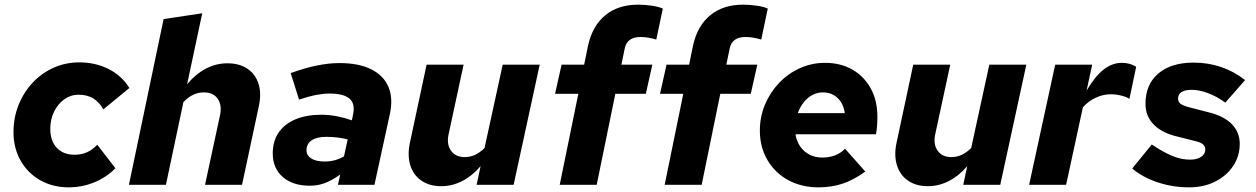

<svg xmlns="http://www.w3.org/2000/svg" viewBox="-20 -794 5399 825"><path d="M275 11Q207 11 153 -19.5Q99 -50 68.5 -104Q38 -158 38 -226Q38 -289 60 -343.5Q82 -398 120.5 -439Q159 -480 210.5 -503Q262 -526 321 -526Q390 -526 446.5 -497.5Q503 -469 536 -416L424 -324Q406 -356 380 -371.5Q354 -387 318 -387Q284 -387 256.5 -367.5Q229 -348 212.5 -314.5Q196 -281 196 -240Q196 -206 208.5 -181Q221 -156 244.5 -142.5Q268 -129 300 -129Q329 -129 353 -139.5Q377 -150 398 -172L476 -71Q436 -31 384 -10Q332 11 275 11Z M534 0 683 -712 849 -737 784 -432Q821 -476 864.5 -499Q908 -522 957 -522Q1009 -522 1043.5 -498.5Q1078 -475 1091 -433.5Q1104 -392 1092 -337L1020 0H861L925 -297Q935 -341 916 -369Q897 -397 856 -397Q832 -397 810.5 -387Q789 -377 768 -355L693 0Z M1311 4Q1238 4 1195 -33.5Q1152 -71 1152 -135Q1152 -187 1177 -224Q1202 -261 1249 -281Q1296 -301 1361 -301Q1394 -301 1427.5 -294.5Q1461 -288 1492 -277L1497 -302Q1507 -348 1482 -370Q1457 -392 1396 -392Q1370 -392 1338.5 -386Q1307 -380 1265 -366L1229 -480Q1290 -502 1341.5 -512.5Q1393 -523 1439 -523Q1521 -523 1574.5 -496.5Q1628 -470 1649 -421Q1670 -372 1655 -303L1589 0H1432L1442 -44Q1405 -18 1375 -7Q1345 4 1311 4ZM1375 -100Q1398 -100 1418.5 -105.5Q1439 -111 1458 -122L1474 -195Q1455 -200 1431 -203Q1407 -206 1382 -206Q1341 -206 1319 -191Q1297 -176 1297 -148Q1297 -126 1317.5 -113Q1338 -100 1375 -100Z M1876 6Q1825 6 1790.5 -18Q1756 -42 1743 -84Q1730 -126 1741 -179L1813 -516H1972L1908 -219Q1898 -175 1917.5 -147Q1937 -119 1977 -119Q2000 -119 2021 -128.5Q2042 -138 2062 -158L2140 -516H2299L2187 0H2028L2045 -80Q2009 -38 1966 -16Q1923 6 1876 6Z M2385 0 2465 -391H2365L2393 -516H2490L2507 -599Q2526 -684 2581.5 -729Q2637 -774 2722 -774Q2750 -774 2781 -769.5Q2812 -765 2828 -757L2800 -624Q2764 -635 2732 -635Q2703 -635 2686 -622.5Q2669 -610 2664 -584L2650 -516H2783L2755 -391H2624L2544 0Z M2836 0 2916 -391H2816L2844 -516H2941L2958 -599Q2977 -684 3032.5 -729Q3088 -774 3173 -774Q3201 -774 3232 -769.5Q3263 -765 3279 -757L3251 -624Q3215 -635 3183 -635Q3154 -635 3137 -622.5Q3120 -610 3115 -584L3101 -516H3234L3206 -391H3075L2995 0Z M3497 11Q3424 11 3367 -20Q3310 -51 3277.5 -106.5Q3245 -162 3245 -233Q3245 -292 3267 -344.5Q3289 -397 3327.5 -437.5Q3366 -478 3417 -501Q3468 -524 3525 -524Q3592 -524 3642.5 -495Q3693 -466 3721.5 -414Q3750 -362 3750 -293Q3750 -270 3748.5 -251.5Q3747 -233 3744 -217H3398Q3403 -187 3418.5 -164.5Q3434 -142 3458.5 -129.5Q3483 -117 3514 -117Q3543 -117 3568 -126.5Q3593 -136 3611 -155L3698 -57Q3649 -21 3601 -5Q3553 11 3497 11ZM3408 -308H3610Q3606 -336 3593.5 -355.5Q3581 -375 3561.5 -386Q3542 -397 3516 -397Q3492 -397 3471 -386Q3450 -375 3434 -355Q3418 -335 3408 -308Z M3967 6Q3916 6 3881.5 -18Q3847 -42 3834 -84Q3821 -126 3832 -179L3904 -516H4063L3999 -219Q3989 -175 4008.5 -147Q4028 -119 4068 -119Q4091 -119 4112 -128.5Q4133 -138 4153 -158L4231 -516H4390L4278 0H4119L4136 -80Q4100 -38 4057 -16Q4014 6 3967 6Z M4402 0 4514 -516H4673L4649 -405Q4685 -466 4722 -495Q4759 -524 4800 -524Q4836 -524 4862 -507L4833 -369Q4823 -377 4799 -383Q4775 -389 4753 -389Q4720 -389 4688 -374Q4656 -359 4633 -333L4561 0Z M5090 11Q5018 11 4953 -11Q4888 -33 4845 -70L4929 -173Q4982 -138 5019.5 -123Q5057 -108 5094 -108Q5123 -108 5141 -120Q5159 -132 5159 -151Q5159 -165 5149.5 -173.5Q5140 -182 5119 -187L5024 -211Q4965 -228 4933.5 -263Q4902 -298 4902 -348Q4902 -431 4957 -478Q5012 -525 5109 -525Q5171 -525 5227 -506Q5283 -487 5330 -450L5245 -353Q5208 -380 5170.5 -394Q5133 -408 5100 -408Q5072 -408 5057 -398.5Q5042 -389 5042 -371Q5042 -357 5051.5 -349Q5061 -341 5086 -334L5179 -310Q5241 -294 5274 -259.5Q5307 -225 5307 -176Q5307 -123 5278.5 -80.5Q5250 -38 5201 -13.5Q5152 11 5090 11Z"/></svg>

Font: Red Hat Text
Style: Italic
Weight: 300
Italic angle: -12°
Designer: Pentagram, MCKL
Foundry: Pentagram, MCKL
Version: Version 1.023